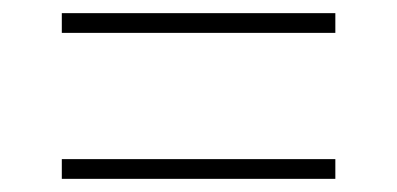

<svg xmlns="http://www.w3.org/2000/svg" viewBox="-20 -496 604 292"><path d="M74 -446H490V-476H74ZM74 -224H490V-254H74Z"/></svg>

Font: Chess Sans ExtraLight
Style: Regular
Weight: 275
Designer: Wolf Bōese
Foundry: Wolf Bōese
Version: Version 7.223;Glyphs 3.3 (3306)